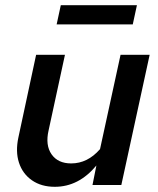

<svg xmlns="http://www.w3.org/2000/svg" viewBox="-20 -712 610 739"><path d="M191 7Q139 7 103 -18Q67 -43 53 -86Q39 -129 51 -184L119 -501H230L167 -210Q154 -153 178.5 -118Q203 -83 254 -83Q317 -83 365 -138L444 -501H556L447 0H336L351 -75Q283 7 191 7ZM198 -618 214 -692H507L491 -618Z"/></svg>

Font: Red Hat Text Medium
Style: Italic
Weight: 500
Italic angle: -12°
Designer: Pentagram, MCKL
Foundry: Pentagram, MCKL
Version: Version 1.023; ttfautohint (v1.8.3)